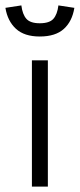

<svg xmlns="http://www.w3.org/2000/svg" viewBox="-28 -690 295 710"><path d="M-8 -661 51 -670Q55 -637 69.5 -620.5Q84 -604 119 -604Q155 -604 169.5 -620.5Q184 -637 188 -670L247 -661Q239 -611 208 -583Q177 -555 119 -555Q62 -555 31 -583.5Q0 -612 -8 -661ZM90 -467H149V0H90Z"/></svg>

Font: Athiti
Style: Regular
Weight: 400
Designer: CadsonDemak Team
Foundry: CadsonDemak
Version: Version 1.033